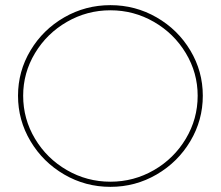

<svg xmlns="http://www.w3.org/2000/svg" viewBox="-20 -723 858 746"><path d="M768 -351Q768 -256 719.5 -174.5Q671 -93 588.5 -45Q506 3 409 3Q312 3 229.5 -45Q147 -93 98.5 -174.5Q50 -256 50 -351Q50 -446 98.5 -527Q147 -608 229.5 -655.5Q312 -703 409 -703Q506 -703 588.5 -655.5Q671 -608 719.5 -527Q768 -446 768 -351ZM70 -351Q70 -261 116 -184Q162 -107 240 -62Q318 -17 409 -17Q500 -17 578 -62Q656 -107 702 -184Q748 -261 748 -351Q748 -440 702 -516.5Q656 -593 578 -638Q500 -683 409 -683Q318 -683 240 -638Q162 -593 116 -516.5Q70 -440 70 -351Z"/></svg>

Font: TypoPRO Montserrat
Style: Regular
Weight: 250
Designer: Julieta Ulanovsky
Foundry: Julieta Ulanovsky
Version: Version 6.001